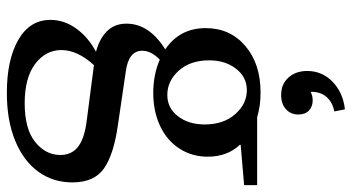

<svg xmlns="http://www.w3.org/2000/svg" viewBox="-253 -563 1026 560"><g transform="rotate(90 260.0 -283.0)"><path d="M257 -258Q295 -258 319 -289Q343 -320 343 -367Q343 -422 313 -456Q283 -490 243 -490Q205 -490 180.5 -458.5Q156 -427 156 -380Q156 -325 186 -291.5Q216 -258 257 -258ZM131 -50Q93 -60 71 -82Q49 -104 49 -139Q49 -205 124 -252Q62 -294 62 -370Q62 -441 114 -485.5Q166 -530 250 -530Q289 -530 322 -520H520V-482L403 -472L402 -470Q437 -433 437 -376Q437 -330 413.5 -293.5Q390 -257 347.5 -237Q305 -217 251 -217Q198 -217 154 -236Q128 -211 128 -185Q128 -145 188 -137L344 -114Q430 -102 471 -73.5Q512 -45 512 19Q512 75 481 118Q450 161 391 185.5Q332 210 251 210Q154 210 96 176.5Q38 143 38 83Q38 43 63 8Q88 -27 131 -50ZM281 158Q356 158 394 127.5Q432 97 432 54Q432 22 409.5 3.5Q387 -15 339 -22L170 -44Q126 4 126 51Q126 97 166.5 127.5Q207 158 281 158ZM248 -676Q259 -682 273 -682Q291 -682 302.5 -671Q314 -660 314 -640Q314 -618 298.5 -604Q283 -590 257 -590Q225 -590 206 -611.5Q187 -633 187 -666Q187 -710 219 -740.5Q251 -771 299 -776L305 -745Q278 -740 262.5 -722Q247 -704 248 -676Z"/></g></svg>

Font: Minipax
Style: Regular
Weight: 400
Designer: Raphaël Ronot, Igor Stepanchenko (Cyrillic)
Foundry: steppetype
Version: Version 1.002